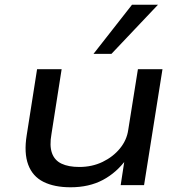

<svg xmlns="http://www.w3.org/2000/svg" viewBox="-20 -784 769 813"><path d="M279 9Q210 9 164 -14Q118 -37 99.5 -86.5Q81 -136 93 -211L137 -491H241L198 -217Q189 -167 200 -136Q211 -105 240.5 -91Q270 -77 316 -77Q370 -77 414.5 -98.5Q459 -120 488 -155.5Q517 -191 523 -234L564 -491H668L590 0H491L508 -111H516Q474 -53 415.5 -22Q357 9 279 9ZM376 -556 539 -764H649L452 -556Z"/></svg>

Font: Nunito Sans 10pt Expanded Medium
Style: Italic
Weight: 500
Width: 7
Italic angle: -9°
Designer: Vernon Adams
Foundry: Vernon Adams
Version: Version 3.101;gftools[0.9.27]